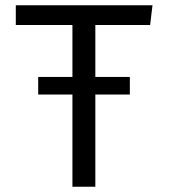

<svg xmlns="http://www.w3.org/2000/svg" viewBox="-20 -709 640 729"><path d="M550 -614H342V-417H473V-350H342V0H255V-350H125V-417H255V-614H40V-689H559Z"/></svg>

Font: Fira Mono
Style: Regular
Weight: 400
Designer: Carrois Corporate & Edenspiekermann AG
Foundry: Carrois Corporate GbR & Edenspiekermann AG
Version: Version 3.206;PS 003.206;hotconv 1.0.70;makeotf.lib2.5.58329